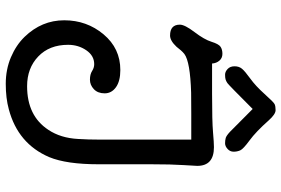

<svg xmlns="http://www.w3.org/2000/svg" viewBox="-184 -842 1034 707"><g transform="rotate(90 333.5 -489.0)"><path d="M422.9 -961.9Q465.8 -913.6 497.6 -890.4Q529.3 -867.2 534.2 -856Q539.1 -844.7 539.1 -831.8Q539.1 -818.8 529.1 -809.6Q519 -800.3 508.1 -800.3Q497.1 -800.3 488.5 -802.7Q480 -805.2 465.8 -818.4L381.8 -901.9Q293.9 -814 286.4 -808.8Q278.8 -803.7 272.5 -802Q266.1 -800.3 255.4 -800.3Q244.6 -800.3 234.6 -809.6Q224.6 -818.8 224.6 -835.2Q224.6 -851.6 233.6 -862.5Q242.7 -873.5 269.8 -893.1Q296.9 -912.6 326.7 -945.8Q356.4 -979 364 -982.7Q371.6 -986.3 386.2 -986.3Q400.9 -986.3 422.9 -961.9ZM111.3 -597.7Q71.3 -597.7 71.3 -633.8Q71.3 -651.9 98.6 -687.7Q126 -723.6 134.3 -750.2Q142.6 -776.9 152.8 -783.7Q163.1 -790.5 178.7 -790.5Q194.3 -790.5 203.9 -779.3Q213.4 -768.1 214.4 -752.4H325.7Q427.7 -752.4 467.3 -755.9Q506.8 -759.3 522.5 -759.3Q591.3 -759.3 591.3 -697.8Q591.3 -690.9 588.4 -647Q585.4 -603 585.4 -527.8V-334.5Q585.4 -216.3 559.1 -152.8Q509.8 -37.6 382.8 -3.9Q341.8 7.3 289.1 7.3Q236.3 7.3 191.4 -11.7Q146.5 -30.8 116.2 -62Q55.2 -125 55.2 -208Q55.2 -291 106.9 -352.8Q158.7 -414.6 238.3 -414.6Q279.3 -414.6 301.8 -398.4Q324.2 -382.3 324.2 -356.9Q324.2 -331.5 308.8 -317.1Q293.5 -302.7 273.9 -302.7Q254.4 -302.7 242.2 -310.5Q230 -318.4 216.8 -318.4Q185.5 -318.4 165.5 -289.1Q145.5 -259.8 145.5 -222.2Q145.5 -153.3 188.5 -112.3Q231.4 -71.3 297.9 -71.3Q407.2 -71.3 458.5 -149.4Q488.8 -194.8 492.2 -258.8Q494.6 -295.9 494.6 -339.8V-675.8Q447.3 -675.8 399.4 -675.8L321.8 -675.3Q208 -671.9 179.2 -650.4Q171.9 -644.5 166 -637.7L152.8 -621.6Q130.4 -597.7 111.3 -597.7Z"/></g></svg>

Font: Oldenburg
Style: Regular
Weight: 400
Designer: Nicole Fally
Foundry: Nicole Fally
Version: Version 1.001